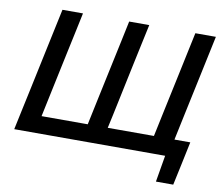

<svg xmlns="http://www.w3.org/2000/svg" viewBox="-90 -824 1262 1087"><g transform="rotate(10 541.0 -280.0)"><path d="M873 153 899 0H31.5Q44 -58.5 55.5 -113Q67 -167.5 81.5 -234.5L132 -473Q146.5 -542 158.5 -597.8Q170.5 -653.5 183 -713H301Q288.5 -653 276.5 -597.2Q264.5 -541.5 250 -473L203.5 -253.5Q194.5 -210 186.5 -172.8Q178.5 -135.5 171 -99.5H436.5Q444 -135.5 452 -173Q460 -210.5 469 -253.5L516 -474.5Q530.5 -542 542.2 -597.5Q554 -653 566.5 -713H682Q669 -653 657.2 -597.5Q645.5 -542 631 -474.5L584.5 -253.5Q575.5 -210.5 567.5 -173Q559.5 -135.5 551.5 -99.5H817Q824.5 -135.5 832.5 -173Q840.5 -210.5 849.5 -253.5L896.5 -474.5Q910.5 -542 922.5 -597.5Q934.5 -653 947 -713H1065Q1052.5 -653 1040.5 -597.5Q1028.5 -542 1014.5 -474.5L967.5 -253.5Q958.5 -210.5 950.5 -173Q942.5 -135.5 935 -99.5H1026Q1019.5 -68 1012.5 -35.2Q1005.5 -2.5 999 29Q992.5 59.5 985.8 90.8Q979 122 972.5 153Z"/></g></svg>

Font: Commissioner Medium
Style: Italic
Weight: 500
Italic angle: -12°
Designer: Kostas Bartsokas
Foundry: Kostas Bartsokas
Version: Version 1.000; ttfautohint (v1.8.3)